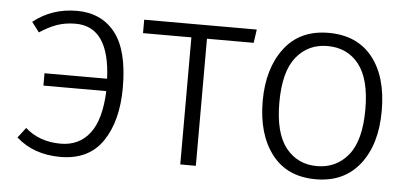

<svg xmlns="http://www.w3.org/2000/svg" viewBox="-43 -617 1524 712"><g transform="rotate(5 719.5 -261.5)"><path d="M202 11Q103 11 38 -47L67 -85Q120 -38 199 -38Q268 -38 307.5 -89.5Q347 -141 351 -247H117V-293H350Q342 -486 216 -486Q178 -486 147 -475Q116 -464 83 -442L55 -479Q124 -534 217 -534Q308 -534 359.5 -469Q411 -404 411 -265Q411 -141 359.5 -65Q308 11 202 11Z M706 0H648V-473H468V-523H887L880 -473H706Z M1153 11Q1046 11 989 -63.5Q932 -138 932 -261Q932 -382 989.5 -458Q1047 -534 1154 -534Q1260 -534 1317.5 -462Q1375 -390 1375 -263Q1375 -138 1316.5 -63.5Q1258 11 1153 11ZM1153 -38Q1225 -38 1269.5 -92.5Q1314 -147 1314 -263Q1314 -376 1271 -430.5Q1228 -485 1154 -485Q1082 -485 1038 -430.5Q994 -376 994 -261Q994 -147 1037.5 -92.5Q1081 -38 1153 -38Z"/></g></svg>

Font: Trujillo Light
Style: Regular
Weight: 300
Designer: Fira Sans original fonts by bBox Type GmbH, Carrois Corporate GbR, & Edenspiekermann AG / Changes by Cristiano Sobral
Foundry: Fira Sans original fonts by bBox Type GmbH, Carrois Corporate GbR, & Edenspiekermann AG / Changes by Cristiano Sobral
Version: Version 4.301;July 28, 2020;FontCreator 13.0.0.2655 64-bit